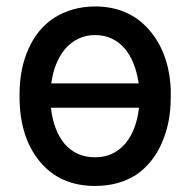

<svg xmlns="http://www.w3.org/2000/svg" viewBox="-20 -580 600 609"><path d="M42 -273.4V-280.3Q42 -362.3 70.3 -424.8Q98.6 -489.3 153.3 -524.4Q208 -558.6 280.3 -559.6Q387.7 -559.6 452.1 -486.3Q515.6 -414.1 521.5 -298.8V-268.6Q521.5 -189.5 492.2 -124Q463.9 -60.5 410.2 -24.4Q355.5 9.8 281.2 9.8Q169.9 9.8 105.5 -68.4Q42 -146.5 42 -273.4ZM377.9 -125Q413.1 -168 420.9 -238.3H141.6Q149.4 -167 184.6 -124Q221.7 -81.1 282.2 -81.1Q339.8 -81.1 377.9 -125ZM375 -426.8Q337.9 -468.8 281.2 -468.8Q225.6 -468.8 186.5 -424.8Q151.4 -381.8 142.6 -315.4H419.9Q409.2 -386.7 375 -426.8Z"/></svg>

Font: RobotoJAA
Style: Medium
Weight: 500
Version: Version 2.05; 2016-11-05